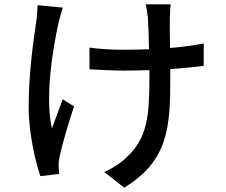

<svg xmlns="http://www.w3.org/2000/svg" viewBox="-20 -803 1040 884"><path d="M153 -779C152 -759 151 -730 147 -705C135 -623 112 -471 112 -309C112 -186 145 -53 166 8L252 -2C252 -14 250 -29 250 -39C249 -50 252 -70 255 -84C266 -137 295 -237 321 -313L269 -346C252 -302 233 -248 219 -211C187 -356 221 -568 249 -696C254 -716 262 -747 269 -768ZM918 -603C874 -594 820 -587 763 -582C762 -641 761 -699 762 -721C763 -743 763 -764 766 -783H651C655 -767 659 -742 661 -721C663 -695 665 -636 666 -576C626 -575 585 -574 547 -574C494 -574 438 -577 392 -584V-484C438 -481 503 -478 549 -478C588 -478 628 -479 668 -480V-449C668 -268 658 -167 565 -81C539 -53 494 -26 460 -11L552 61C756 -64 764 -218 764 -448V-485C822 -489 875 -494 918 -500Z"/></svg>

Font: Noto Sans CJK KR Medium
Style: Regular
Weight: 500
Designer: Ryoko NISHIZUKA (kana & ideographs); Paul D. Hunt (Latin, Greek & Cyrillic); Wenlong ZHANG (bopomofo); Sandoll Communica
Foundry: Adobe Systems Incorporated
Version: Version 1.004;PS 1.004;hotconv 1.0.82;makeotf.lib2.5.63406